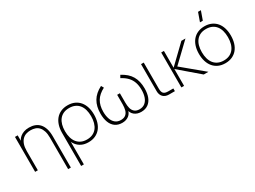

<svg xmlns="http://www.w3.org/2000/svg" viewBox="-58 -1548 3409 2571"><g transform="rotate(-30 1646.5 -262.5)"><path d="M471 -296Q471 -357 457.5 -398.5Q444 -440 420.5 -465.5Q397 -491 364.5 -502Q332 -513 294 -513Q256.5 -513 223.5 -502Q190.5 -491 165.8 -465.5Q141 -440 126.5 -398.5Q112 -357 112 -296L102 -439.5Q109 -454 122 -474Q135 -494 157 -512Q179 -530 212.5 -542.5Q246 -555 294 -555Q343 -555 383.5 -539.8Q424 -524.5 452.8 -492.5Q481.5 -460.5 497.2 -411.8Q513 -363 513 -296V189.5H471ZM70 0V-540H112V0Z M643 240V-271H685V240ZM890 -27Q941 -27 979 -44.8Q1017 -62.5 1042 -94.8Q1067 -127 1079.5 -171.8Q1092 -216.5 1092 -271Q1092 -326 1079.5 -370.8Q1067 -415.5 1041.8 -447Q1016.5 -478.5 978.5 -495.8Q940.5 -513 890 -513Q838.5 -513 800.5 -495.2Q762.5 -477.5 737.5 -445.2Q712.5 -413 700.2 -368.8Q688 -324.5 688 -271Q688 -216 700.8 -171Q713.5 -126 739 -94Q764.5 -62 802.2 -44.5Q840 -27 890 -27ZM653 -271H643Q643 -335 659.5 -387.2Q676 -439.5 707.5 -476.8Q739 -514 785 -534.5Q831 -555 890 -555Q950.5 -555 996.5 -534Q1042.5 -513 1073.8 -475.5Q1105 -438 1121 -385.8Q1137 -333.5 1137 -271Q1137 -207 1120.8 -154.2Q1104.5 -101.5 1073 -64Q1041.5 -26.5 995.5 -5.8Q949.5 15 890 15Q830 15 785.5 -6Q741 -27 711.5 -65Q682 -103 667.5 -155.5Q653 -208 653 -271Z M1412 16Q1347 16 1303.5 -15.2Q1260 -46.5 1238.5 -102.8Q1217 -159 1217 -235Q1217 -348 1263 -426Q1309 -504 1409 -555L1431 -516Q1341.5 -470 1301.8 -403.2Q1262 -336.5 1262 -239Q1262 -177 1278.8 -129Q1295.5 -81 1329.2 -53.5Q1363 -26 1413 -26Q1461.5 -26 1488.8 -48.8Q1516 -71.5 1526.2 -108.8Q1536.5 -146 1537 -197V-201V-344H1579V-201Q1579 -150 1588.8 -112Q1598.5 -74 1626 -50Q1653.5 -26 1703 -26Q1753.5 -26 1787.5 -54Q1821.5 -82 1837.8 -130Q1854 -178 1854 -239Q1854 -304.5 1836.5 -355.5Q1819 -406.5 1781.8 -446Q1744.5 -485.5 1685 -516L1707 -555Q1808 -503.5 1853.5 -425.5Q1899 -347.5 1899 -235Q1899 -158.5 1877.2 -102.2Q1855.5 -46 1812 -15Q1768.5 16 1705 16Q1643 16 1601.2 -16.8Q1559.5 -49.5 1550 -114H1566Q1556.5 -49.5 1514.8 -16.8Q1473 16 1412 16Z M2231 -42H2155Q2128.5 -42 2110.5 -47Q2092.5 -52 2081.5 -63.2Q2070.5 -74.5 2065.8 -92.8Q2061 -111 2061 -138V-540H2019V-131V-120.5Q2019 -93 2027.5 -70.5Q2036 -48 2051.5 -32.5Q2067 -17 2089.5 -8.5Q2112 0 2139.5 0H2150H2231Z M2362 -269.5 2677 0H2749L2424 -270L2706 -540H2643ZM2331 0H2373V-540H2331Z M3026.5 -630H2982.5L3030.5 -765H3074.5ZM3006 15Q3065.5 15 3111.5 -5.8Q3157.5 -26.5 3189 -64Q3220.5 -101.5 3236.8 -154.2Q3253 -207 3253 -271Q3253 -333.5 3237 -385.8Q3221 -438 3189.8 -475.5Q3158.5 -513 3112.5 -534Q3066.5 -555 3006 -555Q2947 -555 2901 -534.5Q2855 -514 2823.5 -476.8Q2792 -439.5 2775.5 -387.2Q2759 -335 2759 -271Q2759 -208 2775 -155.5Q2791 -103 2822.5 -65Q2854 -27 2900 -6Q2946 15 3006 15ZM3006 -27Q2956 -27 2918.2 -44.5Q2880.5 -62 2855 -94Q2829.5 -126 2816.8 -171Q2804 -216 2804 -271Q2804 -324.5 2816.2 -368.8Q2828.5 -413 2853.5 -445.2Q2878.5 -477.5 2916.5 -495.2Q2954.5 -513 3006 -513Q3056.5 -513 3094.5 -495.8Q3132.5 -478.5 3157.8 -447Q3183 -415.5 3195.5 -370.8Q3208 -326 3208 -271Q3208 -216.5 3195.5 -171.8Q3183 -127 3158 -94.8Q3133 -62.5 3095 -44.8Q3057 -27 3006 -27Z"/></g></svg>

Font: Vela Sans GX ExtLt
Style: Regular
Weight: 200
Designer: Principal design: Mikhail Sharanda - project Manrope.
Design modification: Ravid Balaliev
Foundry: Mikhail Sharanda
Version: Version 1.001